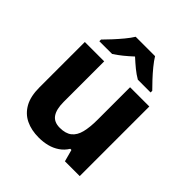

<svg xmlns="http://www.w3.org/2000/svg" viewBox="-207 -910 1065 1065"><g transform="rotate(45 325.0 -378.0)"><path d="M576 -546V0H460L441 -70H432Q415 -42 388.5 -24Q362 -6 330.5 2Q299 10 264 10Q206 10 162.5 -11Q119 -32 94.5 -76Q70 -120 70 -190V-546H222V-228Q222 -170 242.5 -140.5Q263 -111 308 -111Q354 -111 379.5 -131.5Q405 -152 415 -192Q425 -232 425 -290V-546ZM401 -766Q415 -743 437.5 -715.5Q460 -688 484 -662.5Q508 -637 526 -619V-606H426Q400 -621 375 -641.5Q350 -662 324 -686Q298 -662 274 -642.5Q250 -623 224 -606H124V-619Q143 -638 166.5 -663.5Q190 -689 212.5 -716Q235 -743 249 -766Z"/></g></svg>

Font: Noto Sans Lao UI
Style: Regular
Weight: 400
Designer: Monotype Design Team
Foundry: Monotype Imaging Inc.
Version: Version 2.000